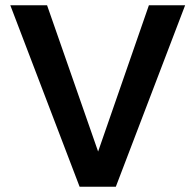

<svg xmlns="http://www.w3.org/2000/svg" viewBox="-20 -700 738 726"><path d="M680 -680 418 6H281L19 -680H158L351 -127L543 -680Z"/></svg>

Font: MartelSansBold
Style: Bold
Weight: 700
Designer: Dan Reynolds and Mathieu Réguer
Foundry: Dan Reynolds and Mathieu Réguer
Version: Version 1.002; ttfautohint (v1.1) -l 5 -r 5 -G 72 -x 0 -D la